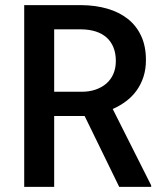

<svg xmlns="http://www.w3.org/2000/svg" viewBox="-20 -731 640 751"><path d="M311 -277.3H191.9V0H74.7V-710.9H299.3Q354 -710.4 400.1 -697Q446.3 -683.6 480 -657Q513.7 -630.4 532.2 -590.3Q550.8 -550.3 550.8 -496.6Q550.8 -460.4 541.3 -430.9Q531.7 -401.4 514.6 -377.4Q497.6 -353.5 473.6 -335.4Q449.7 -317.4 420.9 -304.7L571.3 -5.9V0H446.3ZM191.9 -372.1H299.8Q329.1 -372.1 353.5 -380.4Q377.9 -388.7 395.8 -404.1Q413.6 -419.4 423.3 -441.7Q433.1 -463.9 433.1 -492.7Q433.1 -522.5 423.8 -545.4Q414.6 -568.4 397.2 -584Q379.9 -599.6 355 -607.7Q330.1 -615.7 299.3 -616.2H191.9Z"/></svg>

Font: TypoPRO Roboto Mono
Style: Regular
Weight: 500
Designer: Google
Version: Version 2.000986; 2015; ttfautohint (v1.3)